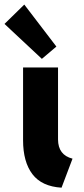

<svg xmlns="http://www.w3.org/2000/svg" viewBox="-41 -826 373 853"><path d="M61.5 -203.1V-526.4H216.8V-206.1Q217.3 -137.2 281.2 -121.1L232.4 7.8Q144.5 2.4 103 -52.2Q61.5 -106.9 61.5 -203.1ZM-21 -719.7 66.9 -805.7 209.5 -619.1 145 -564.5Z"/></svg>

Font: Reddit Sans Strawberry ExBold
Style: Regular
Weight: 800
Designer: Stephen Hutchings
Foundry: Reddit
Version: Version 1.013